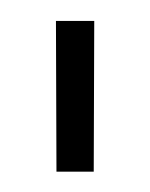

<svg xmlns="http://www.w3.org/2000/svg" viewBox="-20 -742 145 186"><path d="M34.7 -575.7 34.2 -721.7H71.3L70.8 -575.7Z"/></svg>

Font: Tulpen One
Style: Regular
Weight: 400
Designer: Naima Ben Ayed
Foundry: Naima Ben Ayed, Anton Koovit
Version: Version 1.002